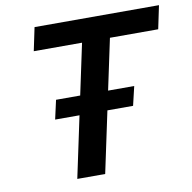

<svg xmlns="http://www.w3.org/2000/svg" viewBox="-78 -776 852 854"><g transform="rotate(-10 347.5 -349.0)"><path d="M203 0 329 -593H111L133 -698H695L673 -593H455L329 0ZM151.8 -277 171 -363H524.1L503.8 -277Z"/></g></svg>

Font: Azeret Mono Thin Medium
Style: Italic
Weight: 500
Italic angle: -12°
Version: Version 1.002